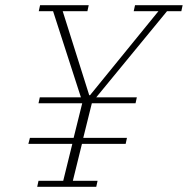

<svg xmlns="http://www.w3.org/2000/svg" viewBox="-20 -718 722 738"><path d="M128 -23H223L258 -165H89L95 -188H263L296 -321H128L133 -344H291L184 -675H129L134 -698H321L316 -675H221L323 -352H326L589 -675H494L499 -698H682L677 -675H622L350 -344H506L501 -321H333L300 -188H468L463 -165H295L260 -23H355L350 0H123Z"/></svg>

Font: IBM Plex Serif ExtLt
Style: Italic
Weight: 200
Italic angle: -14°
Designer: Mike Abbink, Paul van der Laan, Pieter van Rosmalen
Foundry: Bold Monday
Version: Version 3.001